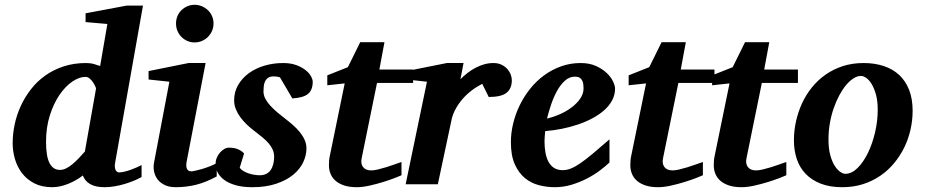

<svg xmlns="http://www.w3.org/2000/svg" viewBox="-20 -760 3816 792"><path d="M376 -394Q376.5 -396 373 -403.8Q369.6 -411.6 363.8 -420.4Q357.9 -429.2 349.9 -436Q341.8 -442.9 333 -442.9Q306.6 -442.9 278.1 -423.3Q249.5 -403.8 225.3 -368.4Q201.2 -333 185.5 -283.7Q169.9 -234.4 169.9 -174.8Q169.9 -114.3 184.6 -86.7Q199.2 -59.1 227.1 -59.1Q239.7 -59.1 252.7 -65.4Q265.6 -71.8 278.6 -82.5Q291.5 -93.3 304.4 -106.7Q317.4 -120.1 330.1 -134.8ZM455.1 -89.8Q452.6 -77.6 453.9 -69.6Q455.1 -61.5 457.8 -56.9Q460.4 -52.2 464.4 -50.5Q468.3 -48.8 471.2 -48.8Q481.4 -48.8 494.1 -52Q506.8 -55.2 519.8 -59.8Q532.7 -64.5 544.2 -69.6Q555.7 -74.7 564 -79.1V-29.8Q551.3 -22.5 533.2 -14.9Q515.1 -7.3 494.6 -1.2Q474.1 4.9 452.9 8.5Q431.6 12.2 412.1 12.2Q374 12.2 352.1 -0.5Q330.1 -13.2 321.8 -36.1Q308.6 -25.9 293.2 -17.1Q277.8 -8.3 261.5 -1.7Q245.1 4.9 228.5 8.5Q211.9 12.2 195.8 12.2Q152.3 12.2 121.3 -3.9Q90.3 -20 70.6 -46.1Q50.8 -72.3 41.5 -104.5Q32.2 -136.7 32.2 -168.9Q32.2 -207 40.5 -246.6Q48.8 -286.1 65.7 -322.8Q82.5 -359.4 107.7 -391.8Q132.8 -424.3 166.5 -448.2Q200.2 -472.2 242.4 -486.1Q284.7 -500 335 -500Q353.5 -500 368.4 -495.6Q383.3 -491.2 393.1 -487.8L422.9 -661.1L333 -668.9V-705.1L502 -736.8H569.8Z M874 -32.2Q829.1 -7.8 788.6 2.2Q748 12.2 705.1 12.2Q677.7 12.2 658.9 2.9Q640.1 -6.3 629.4 -21Q618.7 -35.6 615.2 -54Q611.8 -72.3 615.7 -90.8L678.7 -422.9L592.8 -432.1V-466.8L757.8 -500H828.1L751 -99.1Q749 -90.3 748.5 -82Q748 -73.7 749.8 -67.4Q751.5 -61 756.3 -57.1Q761.2 -53.2 770 -53.2Q773.9 -53.2 785.4 -55.7Q796.9 -58.1 812 -62.5Q827.1 -66.9 843.5 -73.2Q859.9 -79.6 874 -86.9ZM860.8 -663.1Q860.8 -647 854.7 -632.8Q848.6 -618.7 837.9 -607.9Q827.1 -597.2 813 -591.1Q798.8 -585 782.7 -585Q766.6 -585 752.7 -591.1Q738.8 -597.2 728.3 -607.9Q717.8 -618.7 711.9 -632.8Q706.1 -647 706.1 -663.1Q706.1 -679.2 711.9 -693.4Q717.8 -707.5 728.3 -717.8Q738.8 -728 752.7 -734.1Q766.6 -740.2 782.7 -740.2Q798.8 -740.2 813 -734.1Q827.1 -728 837.9 -717.8Q848.6 -707.5 854.7 -693.4Q860.8 -679.2 860.8 -663.1Z M1270 -422.9Q1270 -389.2 1251 -373Q1231.9 -356.9 1186 -354L1134.8 -440.9Q1131.3 -441.9 1127.4 -442.9Q1124 -443.8 1119.1 -444.3Q1114.3 -444.8 1108.9 -444.8Q1093.8 -444.8 1085.4 -438.7Q1077.1 -432.6 1073 -423.3Q1068.8 -414.1 1067.9 -403.1Q1066.9 -392.1 1066.9 -382.8Q1066.9 -367.2 1074.7 -352.5Q1082.5 -337.9 1095.2 -324Q1107.9 -310.1 1123.8 -296.6Q1139.6 -283.2 1155.8 -271Q1172.9 -257.8 1188.7 -243.9Q1204.6 -230 1217 -214.6Q1229.5 -199.2 1236.8 -182.6Q1244.1 -166 1244.1 -147.9Q1244.1 -119.1 1230.5 -90.3Q1216.8 -61.5 1189 -38.8Q1161.1 -16.1 1119.1 -2Q1077.1 12.2 1021 12.2Q981.4 12.2 952.9 4.2Q924.3 -3.9 905.8 -17.3Q887.2 -30.8 878.2 -47.9Q869.1 -64.9 869.1 -83Q869.1 -96.2 874 -108.4Q878.9 -120.6 887 -130.1Q895 -139.6 904.8 -145.3Q914.6 -150.9 924.8 -150.9Q946.8 -150.9 961.9 -144.3Q977.1 -137.7 986.8 -127L968.8 -67.9Q974.1 -60.5 983.9 -54.7Q993.7 -48.8 1005.1 -44.9Q1016.6 -41 1028.6 -39.1Q1040.5 -37.1 1050.8 -37.1Q1081.1 -37.1 1095.9 -57.9Q1110.8 -78.6 1110.8 -113.8Q1110.8 -128.9 1105 -142.3Q1099.1 -155.8 1088.4 -168.5Q1077.6 -181.2 1062.5 -193.6Q1047.4 -206.1 1028.8 -220.2Q1013.2 -231.9 998.3 -246.1Q983.4 -260.3 971.7 -276.1Q960 -292 952.9 -309.6Q945.8 -327.1 945.8 -346.2Q945.8 -381.3 962.4 -409.7Q979 -438 1006.8 -458.3Q1034.7 -478.5 1071.3 -489.3Q1107.9 -500 1147.9 -500Q1179.2 -500 1202.1 -491.5Q1225.1 -482.9 1240.2 -470.9Q1255.4 -459 1262.7 -445.6Q1270 -432.1 1270 -422.9Z M1535.2 -418 1472.2 -108.9Q1466.8 -85.4 1477.3 -71.3Q1487.8 -57.1 1511.2 -57.1Q1522.9 -57.1 1539.3 -61Q1555.7 -64.9 1573.2 -70.3Q1590.8 -75.7 1607.4 -81.8Q1624 -87.9 1636.2 -91.8V-37.1Q1627.9 -33.2 1606.9 -25.1Q1585.9 -17.1 1559.1 -8.8Q1532.2 -0.5 1503.4 5.9Q1474.6 12.2 1451.2 12.2Q1422.4 12.2 1400.9 5.4Q1379.4 -1.5 1365.2 -13.4Q1351.1 -25.4 1344 -42Q1336.9 -58.6 1336.9 -78.1Q1336.9 -87.9 1337.6 -97.7Q1338.4 -107.4 1340.8 -118.2L1401.9 -416L1330.1 -408.2V-449.2L1415 -482.9L1465.8 -585.9H1565.9L1544.9 -473.1H1684.1V-418Z M2091.3 -429.2Q2091.3 -394.5 2069.3 -377.2Q2047.4 -359.9 1996.1 -359.9L1969.2 -414.1Q1945.8 -402.3 1924.6 -386Q1903.3 -369.6 1886.7 -350.1Q1870.1 -330.6 1858.4 -308.6Q1846.7 -286.6 1842.3 -264.2L1786.1 0H1653.3L1741.2 -422.9L1657.2 -432.1V-466.8L1823.2 -500H1892.1L1879.4 -433.1Q1892.6 -446.8 1908.4 -459Q1924.3 -471.2 1941.9 -480.5Q1959.5 -489.7 1978 -494.9Q1996.6 -500 2015.1 -500Q2034.7 -500 2049.1 -492.9Q2063.5 -485.8 2072.8 -475.3Q2082 -464.8 2086.7 -452.4Q2091.3 -439.9 2091.3 -429.2Z M2387.2 -396Q2387.2 -404.8 2386 -413.3Q2384.8 -421.9 2381.1 -428.7Q2377.4 -435.5 2370.4 -439.7Q2363.3 -443.8 2352.1 -443.8Q2328.6 -443.8 2310.3 -427.2Q2292 -410.6 2277.8 -385Q2263.7 -359.4 2253.4 -328.9Q2243.2 -298.3 2236.3 -271Q2262.2 -276.9 2289.1 -288.6Q2315.9 -300.3 2337.6 -316.7Q2359.4 -333 2373.3 -353Q2387.2 -373 2387.2 -396ZM2517.1 -395Q2517.1 -368.7 2505.1 -346.2Q2493.2 -323.7 2472.2 -305.2Q2451.2 -286.6 2423.1 -271.7Q2395 -256.8 2363 -246.1Q2331.1 -235.4 2296.6 -228.5Q2262.2 -221.7 2229 -219.2Q2228 -210 2227.1 -198.2Q2226.1 -186.5 2226.1 -178.2Q2226.1 -152.3 2230 -130.4Q2233.9 -108.4 2242.7 -92.3Q2251.5 -76.2 2265.9 -67.1Q2280.3 -58.1 2301.3 -58.1Q2317.4 -58.1 2334 -64.5Q2350.6 -70.8 2372.6 -85.7Q2394.5 -100.6 2423.8 -125Q2453.1 -149.4 2494.1 -185.1V-89.8Q2479.5 -75.7 2456.1 -57.9Q2432.6 -40 2402.8 -24.4Q2373 -8.8 2338.9 1.7Q2304.7 12.2 2268.1 12.2Q2235.4 12.2 2203.1 3.9Q2170.9 -4.4 2145.3 -25.4Q2119.6 -46.4 2103.5 -82.3Q2087.4 -118.2 2087.4 -173.8Q2087.4 -211.9 2096.9 -251Q2106.4 -290 2124 -326.2Q2141.6 -362.3 2167 -394Q2192.4 -425.8 2224.4 -449.2Q2256.3 -472.7 2294.4 -486.3Q2332.5 -500 2375 -500Q2411.6 -500 2438.5 -487.8Q2465.3 -475.6 2482.9 -458.7Q2500.5 -441.9 2508.8 -424.1Q2517.1 -406.2 2517.1 -395Z M2778.3 -418 2715.3 -108.9Q2710 -85.4 2720.5 -71.3Q2731 -57.1 2754.4 -57.1Q2766.1 -57.1 2782.5 -61Q2798.8 -64.9 2816.4 -70.3Q2834 -75.7 2850.6 -81.8Q2867.2 -87.9 2879.4 -91.8V-37.1Q2871.1 -33.2 2850.1 -25.1Q2829.1 -17.1 2802.2 -8.8Q2775.4 -0.5 2746.6 5.9Q2717.8 12.2 2694.3 12.2Q2665.5 12.2 2644 5.4Q2622.6 -1.5 2608.4 -13.4Q2594.2 -25.4 2587.2 -42Q2580.1 -58.6 2580.1 -78.1Q2580.1 -87.9 2580.8 -97.7Q2581.5 -107.4 2584 -118.2L2645 -416L2573.2 -408.2V-449.2L2658.2 -482.9L2709 -585.9H2809.1L2788.1 -473.1H2927.2V-418Z M3122.6 -418 3059.6 -108.9Q3054.2 -85.4 3064.7 -71.3Q3075.2 -57.1 3098.6 -57.1Q3110.4 -57.1 3126.7 -61Q3143.1 -64.9 3160.6 -70.3Q3178.2 -75.7 3194.8 -81.8Q3211.4 -87.9 3223.6 -91.8V-37.1Q3215.3 -33.2 3194.3 -25.1Q3173.3 -17.1 3146.5 -8.8Q3119.6 -0.5 3090.8 5.9Q3062 12.2 3038.6 12.2Q3009.8 12.2 2988.3 5.4Q2966.8 -1.5 2952.6 -13.4Q2938.5 -25.4 2931.4 -42Q2924.3 -58.6 2924.3 -78.1Q2924.3 -87.9 2925 -97.7Q2925.8 -107.4 2928.2 -118.2L2989.3 -416L2917.5 -408.2V-449.2L3002.4 -482.9L3053.2 -585.9H3153.3L3132.3 -473.1H3271.5V-418Z M3600.6 -307.1Q3600.6 -343.8 3593.3 -370.1Q3585.9 -396.5 3575.4 -413.6Q3564.9 -430.7 3553 -438.7Q3541 -446.8 3531.7 -446.8Q3516.6 -446.8 3500.7 -436.8Q3484.9 -426.8 3470 -408.9Q3455.1 -391.1 3441.9 -366.5Q3428.7 -341.8 3418.7 -312.7Q3408.7 -283.7 3403.1 -251.2Q3397.5 -218.8 3397.5 -185.1Q3397.5 -146.5 3405 -119.4Q3412.6 -92.3 3423.6 -75.4Q3434.6 -58.6 3446.3 -50.8Q3458 -43 3466.8 -43Q3493.2 -43 3517.3 -66.9Q3541.5 -90.8 3560.1 -128.9Q3578.6 -167 3589.6 -213.9Q3600.6 -260.7 3600.6 -307.1ZM3744.6 -303.2Q3744.6 -263.7 3735.8 -225.1Q3727.1 -186.5 3710 -151.6Q3692.9 -116.7 3668 -86.7Q3643.1 -56.6 3610.8 -34.7Q3578.6 -12.7 3539.3 -0.2Q3500 12.2 3454.6 12.2Q3403.3 12.2 3365.7 -2.4Q3328.1 -17.1 3303.5 -42.7Q3278.8 -68.4 3266.8 -103.8Q3254.9 -139.2 3254.9 -181.2Q3254.9 -220.2 3263.4 -259Q3272 -297.9 3288.3 -333.5Q3304.7 -369.1 3329.1 -399.4Q3353.5 -429.7 3385.5 -452.1Q3417.5 -474.6 3456.8 -487.3Q3496.1 -500 3542.5 -500Q3588.4 -500 3625.7 -487.5Q3663.1 -475.1 3689.5 -450.4Q3715.8 -425.8 3730.2 -388.9Q3744.6 -352.1 3744.6 -303.2Z"/></svg>

Font: Charis SIL Phon
Style: Bold Italic
Weight: 700
Italic angle: -11°
Foundry: SIL International
Version: Version 5.000